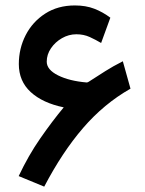

<svg xmlns="http://www.w3.org/2000/svg" viewBox="-20 -675 538 712"><path d="M216.3 -276.9Q138.2 -293 94 -333.5Q49.8 -374 49.8 -437.5Q49.8 -495.1 75.2 -544.7Q100.6 -594.2 147.5 -624.5Q194.3 -654.8 257.8 -654.8Q298.3 -654.8 329.8 -642.6Q361.3 -630.4 389.2 -609.4L355 -515.6Q335.4 -527.3 313 -537.6Q290.5 -547.9 263.2 -547.9Q234.9 -547.9 209.7 -533.4Q184.6 -519 168.9 -495.8Q153.3 -472.7 153.3 -446.3Q153.3 -416.5 195.3 -395.5Q237.3 -374.5 302.2 -369.1Q303.2 -369.1 305.4 -370.1Q307.6 -371.1 308.6 -371.6Q343.8 -394 370.8 -411.4Q397.9 -428.7 435.5 -447.8L463.9 -346.2Q365.2 -290 288.1 -200.4Q210.9 -110.8 144 17.1L49.3 -22Q85.4 -98.6 129.4 -161.9Q173.3 -225.1 216.3 -276.9Z"/></svg>

Font: Vazirmatn FD NL Medium
Style: Regular
Weight: 500
Designer: Saber Rastikerdar
Foundry: Saber Rastikerdar
Version: Version 33.003